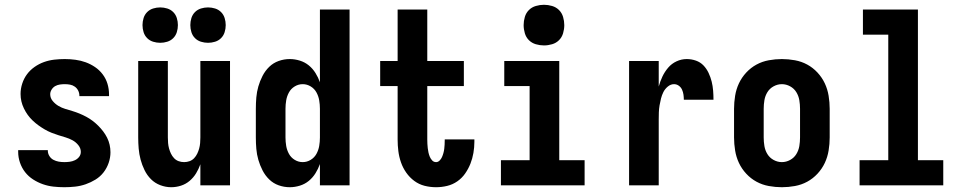

<svg xmlns="http://www.w3.org/2000/svg" viewBox="-20 -775 4040 803"><path d="M249 8Q226 8 203.5 5.5Q181 3 159.5 -4.5Q138 -12 118.5 -24.5Q99 -37 85 -55Q71 -73 63.5 -95Q56 -117 56 -140V-147H180V-145Q180 -133 186.5 -122.5Q193 -112 203.5 -106.5Q214 -101 225.5 -99Q237 -97 249 -97Q260 -97 271.5 -98.5Q283 -100 293.5 -105Q304 -110 311 -119Q318 -128 318 -140Q318 -155 307.5 -168Q297 -181 283 -188.5Q269 -196 254 -200.5Q239 -205 224.5 -209.5Q210 -214 195 -220Q180 -226 166.5 -234Q153 -242 140.5 -251Q128 -260 116.5 -271Q105 -282 96 -294.5Q87 -307 80 -321.5Q73 -336 69.5 -351Q66 -366 66 -382Q66 -404 73 -425.5Q80 -447 93 -464.5Q106 -482 124.5 -495Q143 -508 164 -515.5Q185 -523 207 -525.5Q229 -528 251 -528Q273 -528 295.5 -525Q318 -522 338.5 -514.5Q359 -507 377.5 -494.5Q396 -482 409.5 -464Q423 -446 429.5 -424.5Q436 -403 436 -380V-373H312V-375Q312 -386 307 -396Q302 -406 293 -412.5Q284 -419 273 -421Q262 -423 251 -423Q241 -423 230.5 -421.5Q220 -420 211 -415Q202 -410 196 -400.5Q190 -391 190 -381Q190 -365 200.5 -352.5Q211 -340 224.5 -332Q238 -324 253 -319.5Q268 -315 283 -310.5Q298 -306 312.5 -300Q327 -294 341 -286.5Q355 -279 367.5 -269.5Q380 -260 391 -249Q402 -238 411.5 -225.5Q421 -213 428 -199Q435 -185 438.5 -169.5Q442 -154 442 -138Q442 -116 434.5 -94Q427 -72 413 -54Q399 -36 379.5 -24Q360 -12 338.5 -4.5Q317 3 294.5 5.5Q272 8 249 8Z M696 8Q673 8 650.5 -0.5Q628 -9 611.5 -25.5Q595 -42 584.5 -63.5Q574 -85 568 -107.5Q562 -130 560 -153.5Q558 -177 558 -200V-520H682V-200Q682 -188 683 -176.5Q684 -165 687 -154Q690 -143 695 -132.5Q700 -122 708 -113.5Q716 -105 727 -101Q738 -97 750 -97Q762 -97 773 -101Q784 -105 792 -113.5Q800 -122 805 -132.5Q810 -143 813 -154Q816 -165 817 -176.5Q818 -188 818 -200V-520H942V0H818V-88Q811 -68 800 -50Q789 -32 773 -18.5Q757 -5 737 1.5Q717 8 696 8ZM850 -596Q835 -596 820.5 -600.5Q806 -605 795.5 -615.5Q785 -626 780.5 -640.5Q776 -655 776 -670Q776 -685 780.5 -699.5Q785 -714 795.5 -724.5Q806 -735 820.5 -739.5Q835 -744 850 -744Q865 -744 879.5 -739.5Q894 -735 904.5 -724.5Q915 -714 919.5 -699.5Q924 -685 924 -670Q924 -655 919.5 -640.5Q915 -626 904.5 -615.5Q894 -605 879.5 -600.5Q865 -596 850 -596ZM650 -596Q635 -596 620.5 -600.5Q606 -605 595.5 -615.5Q585 -626 580.5 -640.5Q576 -655 576 -670Q576 -685 580.5 -699.5Q585 -714 595.5 -724.5Q606 -735 620.5 -739.5Q635 -744 650 -744Q665 -744 679.5 -739.5Q694 -735 704.5 -724.5Q715 -714 719.5 -699.5Q724 -685 724 -670Q724 -655 719.5 -640.5Q715 -626 704.5 -615.5Q694 -605 679.5 -600.5Q665 -596 650 -596Z M1192 8Q1168 8 1145.5 0Q1123 -8 1106 -24.5Q1089 -41 1078 -62.5Q1067 -84 1060.5 -106.5Q1054 -129 1052 -152.5Q1050 -176 1050 -200V-320Q1050 -344 1052 -367.5Q1054 -391 1060.5 -413.5Q1067 -436 1078 -457.5Q1089 -479 1106 -495.5Q1123 -512 1145.5 -520Q1168 -528 1192 -528Q1213 -528 1234 -521.5Q1255 -515 1271.5 -501.5Q1288 -488 1299.5 -469.5Q1311 -451 1318 -431V-735H1442V0H1318V-89Q1311 -69 1299.5 -50.5Q1288 -32 1271.5 -18.5Q1255 -5 1234 1.5Q1213 8 1192 8ZM1246 -97Q1264 -97 1279.5 -106.5Q1295 -116 1303.5 -131.5Q1312 -147 1315 -164.5Q1318 -182 1318 -200V-320Q1318 -338 1315 -355.5Q1312 -373 1303.5 -388.5Q1295 -404 1279.5 -413.5Q1264 -423 1246 -423Q1228 -423 1212.5 -413.5Q1197 -404 1188.5 -388.5Q1180 -373 1177 -355.5Q1174 -338 1174 -320V-200Q1174 -182 1177 -164.5Q1180 -147 1188.5 -131.5Q1197 -116 1212.5 -106.5Q1228 -97 1246 -97Z M1804 8Q1779 8 1755.5 2Q1732 -4 1712.5 -18.5Q1693 -33 1679 -53Q1665 -73 1657 -96Q1649 -119 1646 -143Q1643 -167 1643 -191V-415H1570V-520H1643V-735H1767V-520H1920V-415H1767V-191Q1767 -182 1767.5 -173Q1768 -164 1769 -155Q1770 -146 1772 -137Q1774 -128 1777.5 -119.5Q1781 -111 1787.5 -104Q1794 -97 1804 -97Q1812 -97 1818.5 -103.5Q1825 -110 1828.5 -118Q1832 -126 1834.5 -135Q1837 -144 1838 -152.5Q1839 -161 1839.5 -170Q1840 -179 1840 -188V-192H1964V-182Q1964 -159 1960 -135.5Q1956 -112 1947.5 -90.5Q1939 -69 1925.5 -49.5Q1912 -30 1892.5 -16.5Q1873 -3 1850 2.5Q1827 8 1804 8Z M2075 0V-105H2195V-415H2089V-520H2319V-105H2425V0ZM2255 -585Q2238 -585 2221 -590Q2204 -595 2192 -607Q2180 -619 2175 -636Q2170 -653 2170 -670Q2170 -687 2175 -704Q2180 -721 2192 -733Q2204 -745 2221 -750Q2238 -755 2255 -755Q2272 -755 2289 -750Q2306 -745 2318 -733Q2330 -721 2335 -704Q2340 -687 2340 -670Q2340 -653 2335 -636Q2330 -619 2318 -607Q2306 -595 2289 -590Q2272 -585 2255 -585Z M2611 0V-520H2735V-413Q2741 -435 2750.5 -455Q2760 -475 2774.5 -492Q2789 -509 2809.5 -518.5Q2830 -528 2852 -528Q2872 -528 2890.5 -521.5Q2909 -515 2922 -501.5Q2935 -488 2943.5 -470Q2952 -452 2956.5 -433.5Q2961 -415 2962.5 -396Q2964 -377 2964 -358H2840Q2840 -368 2838.5 -379Q2837 -390 2832.5 -400Q2828 -410 2819 -416.5Q2810 -423 2799 -423Q2785 -423 2773 -413Q2761 -403 2754.5 -390Q2748 -377 2744.5 -363Q2741 -349 2738.5 -334.5Q2736 -320 2735.5 -305Q2735 -290 2735 -276V0Z M3250 8Q3223 8 3195.5 3Q3168 -2 3144 -15Q3120 -28 3101 -48.5Q3082 -69 3070.5 -93.5Q3059 -118 3054.5 -145.5Q3050 -173 3050 -200V-320Q3050 -347 3054.5 -374.5Q3059 -402 3070.5 -426.5Q3082 -451 3101 -471.5Q3120 -492 3144 -505Q3168 -518 3195.5 -523Q3223 -528 3250 -528Q3277 -528 3304.5 -523Q3332 -518 3356 -505Q3380 -492 3399 -471.5Q3418 -451 3429.5 -426.5Q3441 -402 3445.5 -374.5Q3450 -347 3450 -320V-200Q3450 -173 3445.5 -145.5Q3441 -118 3429.5 -93.5Q3418 -69 3399 -48.5Q3380 -28 3356 -15Q3332 -2 3304.5 3Q3277 8 3250 8ZM3250 -97Q3268 -97 3284.5 -106Q3301 -115 3310.5 -130.5Q3320 -146 3323 -164Q3326 -182 3326 -200V-320Q3326 -338 3323 -356Q3320 -374 3310.5 -389.5Q3301 -405 3284.5 -414Q3268 -423 3250 -423Q3232 -423 3215.5 -414Q3199 -405 3189.5 -389.5Q3180 -374 3177 -356Q3174 -338 3174 -320V-200Q3174 -182 3177 -164Q3180 -146 3189.5 -130.5Q3199 -115 3215.5 -106Q3232 -97 3250 -97Z M3575 0V-105H3695V-630H3589V-735H3819V-105H3925V0Z"/></svg>

Font: Iosevka Extrabold
Style: Regular
Weight: 800
Monospace: yes
Designer: Belleve Invis
Foundry: Belleve Invis
Version: Version 32.5.0; ttfautohint (v1.8.4)